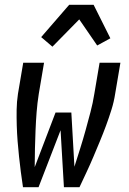

<svg xmlns="http://www.w3.org/2000/svg" viewBox="-20 -782 540 802"><path d="M76 0Q71 -32 67 -64Q63 -96 59.5 -128Q56 -160 53.5 -192.5Q51 -225 50 -257.5Q49 -290 49.5 -323.5Q50 -357 55 -390L77 -520H164L142 -390Q136 -352 133 -314Q130 -276 128.5 -238Q127 -200 126 -162Q125 -124 125 -86V-84L212 -312H278L291 -84V-86Q303 -124 315 -162Q327 -200 337.5 -238Q348 -276 358 -314Q368 -352 374 -390L396 -520H483L461 -390Q456 -357 445.5 -323.5Q435 -290 423 -257.5Q411 -225 397.5 -192.5Q384 -160 370.5 -128Q357 -96 342 -64Q327 -32 312 0H247L233 -238L141 0ZM199 -587 152 -627 269 -762H371L441 -622L386 -592L311 -701Z"/></svg>

Font: Iosevka Term Curly Medium
Style: Italic
Weight: 500
Italic angle: -9°
Designer: Belleve Invis
Foundry: Belleve Invis
Version: Version 32.3.0